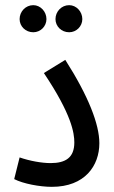

<svg xmlns="http://www.w3.org/2000/svg" viewBox="-20 -719 442 744"><path d="M248 -594C276 -594 299 -617 299 -645C299 -674 276 -699 248 -699C218 -699 195 -674 195 -645C195 -617 218 -594 248 -594ZM109 -594C137 -594 160 -617 160 -645C160 -674 137 -699 109 -699C79 -699 56 -674 56 -645C56 -617 79 -594 109 -594ZM35 -25C70 -7 134 5 181 5C309 5 365 -77 365 -164C365 -237 323 -346 233 -487L150 -436C258 -275 268 -203 268 -167C268 -108 234 -87 176 -87C143 -87 96 -95 56 -109Z"/></svg>

Font: Noto Sans Arabic UI XCn Md
Style: Regular
Weight: 500
Width: 2
Designer: Monotype Design Team, Nadine Chahine and Nizar Qandah
Foundry: Monotype Imaging Inc.
Version: Version 2.010